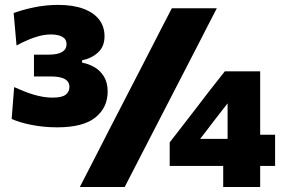

<svg xmlns="http://www.w3.org/2000/svg" viewBox="-20 -746 1138 766"><path d="M208 -238Q181 -238 155 -240.5Q129 -243 105.2 -247.8Q81.5 -252.5 61.8 -258.5Q42 -264.5 26.5 -271.5L36.5 -398.5Q56.5 -389.5 76 -381.8Q95.5 -374 115 -368.2Q134.5 -362.5 153.2 -359.5Q172 -356.5 190 -356.5Q226.5 -356.5 241.8 -368Q257 -379.5 257 -399.5Q257 -420 238.8 -430.5Q220.5 -441 183 -441Q166.5 -441 149 -441Q131.5 -441 115.5 -441V-528Q130 -528 144.2 -528Q158.5 -528 174 -528Q210.5 -528 228 -538.8Q245.5 -549.5 245.5 -570Q245.5 -589.5 228.8 -599Q212 -608.5 183.5 -608.5Q160.5 -608.5 137.2 -602.5Q114 -596.5 91 -586.5Q68 -576.5 46 -564.5L34.5 -694Q51 -700 71 -705.8Q91 -711.5 113.8 -716.2Q136.5 -721 161 -723.8Q185.5 -726.5 211.5 -726.5Q271.5 -726.5 313 -711Q354.5 -695.5 375.8 -667.5Q397 -639.5 397 -601.5Q397 -560.5 371.2 -536.8Q345.5 -513 307.5 -505.5V-496Q333.5 -491.5 356.8 -478Q380 -464.5 394.8 -440.5Q409.5 -416.5 409.5 -380.5Q409.5 -317 360.8 -277.5Q312 -238 208 -238ZM298.5 0Q327 -55 354.2 -108.2Q381.5 -161.5 416.5 -230L544 -477Q568 -523.5 588.2 -563Q608.5 -602.5 627.2 -639Q646 -675.5 665.5 -713H845Q825.5 -675.5 806.8 -639Q788 -602.5 767.8 -563Q747.5 -523.5 723.5 -477L596 -230Q560.5 -161.5 533.2 -108.2Q506 -55 477.5 0ZM870.5 0Q870.5 -34.5 870.5 -64.2Q870.5 -94 870.5 -136L888 -154V-268Q888 -301.5 888 -335.2Q888 -369 888 -402.5L981.5 -454Q963 -430.5 945.8 -407.8Q928.5 -385 910 -362L833 -263Q818 -243.5 802.8 -223.2Q787.5 -203 772 -183.5L768 -192H911L923.5 -208.5Q958.5 -208.5 1002.2 -208.5Q1046 -208.5 1077.5 -208.5V-84Q1046 -84 1002.2 -84Q958.5 -84 923.5 -84H657V-178Q669.5 -194 686.8 -216.2Q704 -238.5 722 -261.8Q740 -285 755 -304.5L812.5 -379.5Q829 -400 845 -420.8Q861 -441.5 877 -461.5H1018Q1018 -419 1018 -378.5Q1018 -338 1018 -298V-136Q1018 -94 1018 -64.2Q1018 -34.5 1018 0Z"/></svg>

Font: Commissioner Thin ExtraBold
Style: Regular
Weight: 800
Version: Version 1.000